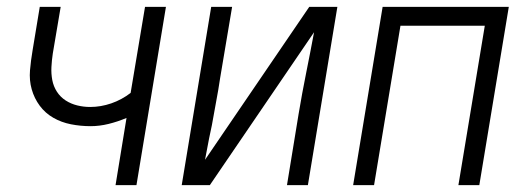

<svg xmlns="http://www.w3.org/2000/svg" viewBox="-20 -540 1540 560"><path d="M317 0 349 -196Q323 -185 296.5 -178.5Q270 -172 244 -172Q215 -172 187 -177.5Q159 -183 135.5 -196.5Q112 -210 96 -231.5Q80 -253 72.5 -279.5Q65 -306 67.5 -335Q70 -364 75 -393L96 -520H157L134 -384Q131 -364 130 -344.5Q129 -325 132.5 -306.5Q136 -288 146 -272.5Q156 -257 171.5 -247Q187 -237 205.5 -232.5Q224 -228 243 -228Q274 -228 304.5 -238.5Q335 -249 361 -269L403 -520H464L378 0Z M510 0 596 -520H657L622 -312Q617 -278 610.5 -244Q604 -210 598 -175L590 -137Q587 -121 584 -105.5Q581 -90 578 -74L882 -520H964L878 0H817L851 -208Q861 -268 873 -327.5Q885 -387 896 -446L592 0Z M1010 0 1096 -520H1464L1378 0H1317L1394 -465H1148L1071 0Z"/></svg>

Font: Iosevka Light Oblique
Style: Regular
Weight: 300
Italic angle: -9°
Monospace: yes
Designer: Belleve Invis
Foundry: Belleve Invis
Version: Version 32.5.0; ttfautohint (v1.8.4)